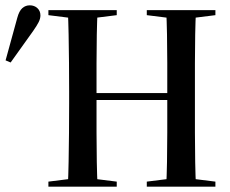

<svg xmlns="http://www.w3.org/2000/svg" viewBox="-20 -702 864 722"><path d="M1 -475 45 -635Q52 -661 64 -671.5Q76 -682 92 -682Q109 -682 120.5 -671.5Q132 -661 132 -644Q132 -632 125.5 -619Q119 -606 105 -586L20 -467ZM162 0V-19L266 -32H315L419 -19V0ZM235 0Q237 -40 238 -93Q239 -146 239.5 -203.5Q240 -261 240 -313V-357Q240 -409 239.5 -465Q239 -521 238 -572.5Q237 -624 235 -664H347Q345 -624 344 -572Q343 -520 343 -464.5Q343 -409 343 -357V-313Q343 -261 343 -203.5Q343 -146 344 -93Q345 -40 347 0ZM289 -326V-352H664V-326ZM532 0V-19L636 -32H686L790 -19V0ZM605 0Q607 -40 608 -93Q609 -146 609 -203.5Q609 -261 609 -313V-357Q609 -409 609 -465Q609 -521 608 -572.5Q607 -624 605 -664H717Q715 -624 714 -572Q713 -520 713 -464.5Q713 -409 713 -357V-313Q713 -261 713 -203.5Q713 -146 714 -93Q715 -40 717 0ZM162 -645V-664H419V-645L315 -632H266ZM532 -645V-664H790V-645L686 -632H636Z"/></svg>

Font: Source Serif 4 60pt SemiBold
Style: Regular
Weight: 600
Version: Version 4.004;hotconv 1.0.116;makeotfexe 2.5.65601